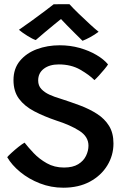

<svg xmlns="http://www.w3.org/2000/svg" viewBox="-20 -891 616 918"><path d="M282.5 6.5Q224 6.5 170.8 -14.2Q117.5 -35 76.8 -68.5Q36 -102 14.5 -139.5Q19 -145.5 34.8 -160Q50.5 -174.5 68.5 -188.8Q86.5 -203 97.5 -209Q114.5 -187 141 -159Q167.5 -131 203.8 -110.5Q240 -90 286 -90Q328 -90 353.8 -105.8Q379.5 -121.5 391.2 -145.8Q403 -170 403 -194.5Q403 -238 359.2 -265.8Q315.5 -293.5 249.5 -314.5Q190.5 -334.5 144 -358.8Q97.5 -383 71 -418.5Q44.5 -454 44.5 -508Q44.5 -563 75.2 -600Q106 -637 156.2 -655.8Q206.5 -674.5 265.5 -674.5Q315.5 -674.5 360.8 -661.8Q406 -649 441.2 -628.2Q476.5 -607.5 496.5 -583Q491.5 -574.5 479.2 -559.8Q467 -545 453.8 -530.5Q440.5 -516 431.5 -508Q407.5 -532.5 363.8 -557.8Q320 -583 261 -583Q217 -583 189.8 -562.5Q162.5 -542 162.5 -506Q162.5 -481.5 177.8 -465.2Q193 -449 216.8 -438.2Q240.5 -427.5 266.5 -420Q316.5 -404 362.5 -386.8Q408.5 -369.5 444.5 -346.2Q480.5 -323 501.5 -289Q522.5 -255 522.5 -205Q522.5 -148 493 -99.8Q463.5 -51.5 409.8 -22.5Q356 6.5 282.5 6.5ZM312 -871Q330.5 -850.5 357 -825Q383.5 -799.5 409 -776Q434.5 -752.5 451.5 -739Q432 -724.5 411.2 -713.2Q390.5 -702 374.5 -696Q359.5 -710.5 339.2 -730.8Q319 -751 300.2 -770Q281.5 -789 271.5 -800Q260 -791 238.5 -773.2Q217 -755.5 193 -735.5Q169 -715.5 151 -699.5Q136 -704 110.5 -720Q85 -736 70.5 -748.5Q100 -769 135 -794.2Q170 -819.5 198.2 -841Q226.5 -862.5 236.5 -870.5Q243.5 -870.5 258 -870.8Q272.5 -871 287.8 -871Q303 -871 312 -871Z"/></svg>

Font: Grandstander Medium
Style: Regular
Weight: 500
Designer: Tyler Finck
Foundry: Etcetera Type Co
Version: Version 1.200; ttfautohint (v1.8.3)